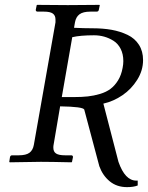

<svg xmlns="http://www.w3.org/2000/svg" viewBox="-20 -666 608 789"><path d="M483.9 -387.2Q486.8 -401.9 486.8 -415Q486.8 -443.8 475.8 -465.3Q464.8 -486.8 446.5 -498.3Q428.2 -509.8 408.2 -515.4Q388.2 -521 366.2 -521Q310.1 -521 276.9 -513.2L233.9 -267.1H284.2Q315.9 -267.1 340.8 -269.8Q365.7 -272.5 391.1 -280Q416.5 -287.6 434.1 -300.8Q451.7 -314 465.1 -335.7Q478.5 -357.4 483.9 -387.2ZM567.9 -418.9Q567.9 -376.5 543.9 -338.1Q520 -299.8 483.2 -274.7Q446.3 -249.5 404.8 -240.2L466.8 -1Q493.7 76.2 540 76.2H545.9V96.2Q528.8 103 502 103Q460 103 430.9 79.1Q401.9 55.2 388.2 17.1L326.2 -215.8Q321.3 -227.5 227.1 -229L200.2 -70.8Q199.2 -66.9 199.2 -59.1Q199.2 -42.5 210.4 -35.2Q221.7 -27.8 247.1 -27.8H272.9Q276.4 -27.8 278.3 -25.6Q280.3 -23.4 279.8 -20L275.9 -1L273.9 1Q188 -1 147.9 -1L20 1L18.1 -1L21 -20Q22.5 -27.8 29.8 -27.8H57.1Q86.9 -27.8 101.1 -38.3Q115.2 -48.8 119.1 -70.8L208 -574.2V-585.9Q208 -602.5 197 -610.4Q186 -618.2 161.1 -618.2H133.8Q130.9 -618.2 128.7 -620.4Q126.5 -622.6 127 -626L130.9 -645L132.8 -646Q219.7 -645 258.8 -645L388.2 -646L390.1 -645L386.2 -626Q384.8 -618.2 377 -618.2H351.1Q321.3 -618.2 306.6 -607.2Q292 -596.2 288.1 -574.2L284.2 -551.8Q324.2 -549.8 359.9 -549.8Q403.3 -549.8 438.7 -543.5Q474.1 -537.1 504.2 -522.7Q534.2 -508.3 551 -481.9Q567.9 -455.6 567.9 -418.9Z"/></svg>

Font: Common Serif News
Style: Italic
Weight: 450
Italic angle: -12°
Designer: Philipp H. Poll, Khaled Hosny
Foundry: Stefan Peev, Context Ltd.
Version: Version 1.026